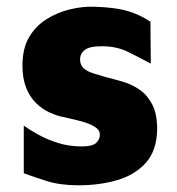

<svg xmlns="http://www.w3.org/2000/svg" viewBox="-20 -538 527 573"><path d="M215 15Q161 15 122 3Q83 -9 51 -21V-163Q69 -150 95.5 -135.5Q122 -121 154.5 -111Q187 -101 224 -101Q256 -101 267 -111.5Q278 -122 278 -136Q278 -150 263 -159.5Q248 -169 224 -175.5Q200 -182 173 -188Q150 -192 127.5 -202.5Q105 -213 86.5 -231.5Q68 -250 57.5 -277.5Q47 -305 47 -342Q47 -393 66.5 -426.5Q86 -460 118.5 -480.5Q151 -501 188.5 -510Q226 -519 260 -518Q326 -516 363 -504.5Q400 -493 429 -473L430 -348Q397 -366 362.5 -383Q328 -400 284 -400Q247 -400 233 -389Q219 -378 219 -361Q219 -344 229.5 -334.5Q240 -325 257.5 -319.5Q275 -314 295 -308Q320 -302 347 -294Q374 -286 397 -270Q420 -254 434.5 -226Q449 -198 449 -152Q448 -89 415.5 -52.5Q383 -16 330 -0.5Q277 15 215 15Z"/></svg>

Font: Maven Pro ExtraBold
Style: Regular
Weight: 800
Designer: Joe Prince
Foundry: Joe Prince
Version: Version 2.100